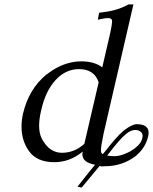

<svg xmlns="http://www.w3.org/2000/svg" viewBox="-20 -718 684 858"><path d="M404.8 18.1Q348.1 8.3 348.1 -28.8Q348.1 -33.2 350.1 -41Q292.5 6.8 222.2 6.8Q143.6 6.8 107.9 -44.9Q76.2 -91.3 76.2 -151.9Q76.2 -181.6 83 -210.9Q108.9 -319.8 186 -383.8L215.8 -404.8Q278.8 -443.8 342.8 -443.8Q402.3 -443.8 437 -417L472.2 -568.8Q481 -610.4 481 -622.1Q481 -637.2 464.8 -637.2Q447.3 -637.2 417 -629.9L422.9 -661.1Q425.3 -661.6 436.5 -662.8Q447.8 -664.1 464.4 -667Q481 -669.9 498 -674.8Q522 -681.2 554.2 -698.2H576.2L442.9 -121.1Q431.2 -63.5 431.2 -48.8Q431.2 -29.8 439.9 -29.8Q442.9 -33.2 454.1 -46.9L472.7 -70.3L491.2 -92.3Q502.4 -105.5 513.4 -116.5Q524.4 -127.4 535.2 -136.2Q570.8 -163.1 591.8 -163.1Q624.5 -163.1 637.2 -147Q644 -140.1 644 -125Q644 -114.7 642.1 -108.9Q630.9 -58.6 587.9 -22Q527.8 24.9 448.2 24.9Q444.3 24.9 440.2 25.4Q436 25.9 433.1 25.6Q430.2 25.4 424.8 23.9L345.2 120.1L326.2 116.2Q388.2 37.1 404.8 18.1ZM616.2 -103Q617.2 -105 617.2 -110.8Q617.2 -120.6 611.8 -126Q602.1 -137.2 584 -137.2Q564 -137.2 542 -118.2Q515.1 -96.7 459 -22.9Q475.6 -20 492.2 -20Q512.2 -20 539.1 -30.8Q565.9 -41.5 585.9 -58.1Q611.8 -77.6 616.2 -103ZM356.9 -75.2 420.9 -350.1Q401.4 -409.2 333 -409.2Q272.5 -409.2 227.1 -358.9Q183.6 -310.5 165 -229Q154.8 -188.5 154.8 -155.8Q154.8 -121.6 167 -98.1Q200.2 -35.2 256.8 -35.2Q312.5 -35.2 356.9 -75.2Z"/></svg>

Font: Linux Libertine G
Style: Italic
Weight: 400
Italic angle: -12°
Designer: Philipp H. Poll
Foundry: Philipp H. Poll
Version: Version 5.1.3